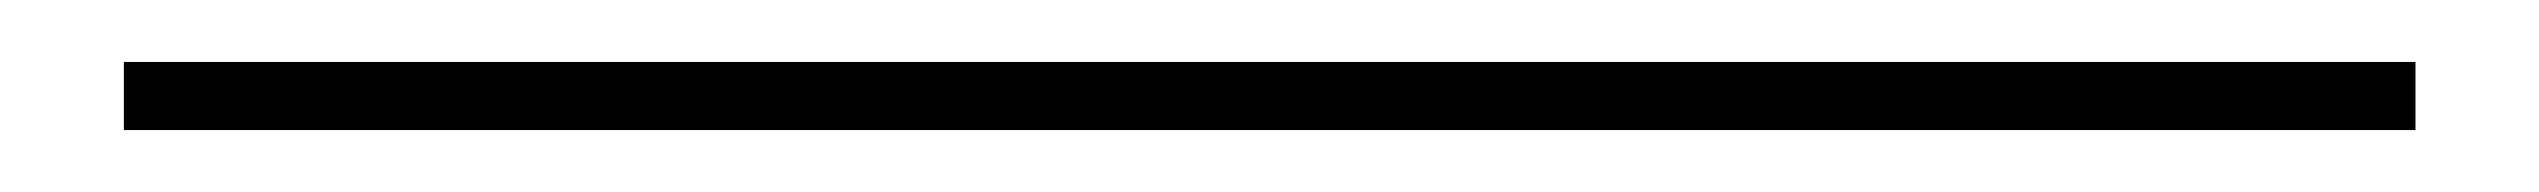

<svg xmlns="http://www.w3.org/2000/svg" viewBox="-20 51 820 62"><path d="M20 93V71H760V93Z"/></svg>

Font: Kalnia Expanded ExtraLight
Style: Regular
Weight: 250
Width: 7
Designer: Frida Medrano
Foundry: Frida Medrano
Version: Version 1.105